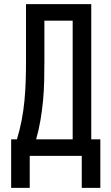

<svg xmlns="http://www.w3.org/2000/svg" viewBox="-20 -755 540 930"><path d="M34 155V-80H62Q76 -126 85 -173Q94 -220 98.5 -268Q103 -316 104.5 -363.5Q106 -411 106 -459V-735H422V-80H466V155H376V0H124V155ZM155 -80H332V-655H195V-459Q195 -412 194 -364Q193 -316 188.5 -268Q184 -220 176 -173Q168 -126 155 -80Z"/></svg>

Font: Iosevka SS18 Medium
Style: Regular
Weight: 500
Monospace: yes
Designer: Belleve Invis
Foundry: Belleve Invis
Version: Version 25.1.1; ttfautohint (v1.8.4)